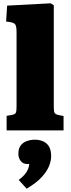

<svg xmlns="http://www.w3.org/2000/svg" viewBox="-20 -788 427 1160"><path d="M20 0V-88L53 -94Q70 -97 75 -105.5Q80 -114 80 -141V-593Q80 -626 73.5 -638Q67 -650 44 -654L17 -658L23 -754L286 -768L305 -756V-140Q305 -113 310.5 -105Q316 -97 334 -93L364 -87V0ZM141 352 93 299Q117 281 129.5 266Q142 251 148.5 236Q155 221 157 203H146Q119 203 105 184.5Q91 166 91 141Q91 108 106 89.5Q121 71 144 63.5Q167 56 191 56Q216 56 238.5 65Q261 74 275 95.5Q289 117 289 156Q289 183 276.5 215Q264 247 232 282Q200 317 141 352Z"/></svg>

Font: Literata 18pt Black
Style: Regular
Weight: 900
Designer: Latin by Veronika Burian and Jose Scaglione. Greek by Irene Vlachou. Cyrillic by Vera Evstafieva.
Foundry: TypeTogether
Version: Version 3.103;gftools[0.9.29]